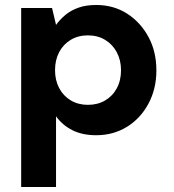

<svg xmlns="http://www.w3.org/2000/svg" viewBox="-20 -531 698 771"><path d="M65 220V-499H189L205 -431Q221 -453 242.5 -471Q264 -489 294.5 -500Q325 -511 366 -511Q436 -511 490 -476.5Q544 -442 576 -383Q608 -324 608 -248Q608 -174 576 -114.5Q544 -55 489.5 -21.5Q435 12 366 12Q311 12 271 -8Q231 -28 205 -64V220ZM333 -110Q372 -110 402 -127.5Q432 -145 449 -176.5Q466 -208 466 -249Q466 -289 449 -321Q432 -353 402 -371Q372 -389 333 -389Q294 -389 264 -371Q234 -353 217.5 -321.5Q201 -290 201 -249Q201 -209 217.5 -177.5Q234 -146 264 -128Q294 -110 333 -110Z"/></svg>

Font: DM Sans 20pt ExtraBold
Style: Regular
Weight: 800
Version: Version 4.004;gftools[0.9.30]